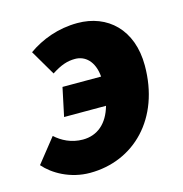

<svg xmlns="http://www.w3.org/2000/svg" viewBox="-92 -587 646 677"><g transform="rotate(-15 231.0 -249.0)"><path d="M156 12C316 12 440 -110 440 -304C440 -436 358 -510 249 -510C178 -510 116 -486 68 -452L122 -360C156 -382 180 -390 208 -390C244 -390 276 -364 281 -306H140L118 -202H271C254 -141 215 -108 162 -108C120 -108 86 -126 62 -148L-8 -60C24 -23 84 12 156 12Z"/></g></svg>

Font: Source Sans Pro Black
Style: Italic
Weight: 900
Italic angle: -11°
Designer: Paul D. Hunt
Foundry: Adobe Systems Incorporated
Version: Version 3.006;hotconv 1.0.111;makeotfexe 2.5.65597